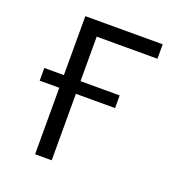

<svg xmlns="http://www.w3.org/2000/svg" viewBox="-127 -805 854 912"><g transform="rotate(20 300.0 -349.0)"><path d="M51 -400V-336H150V0H234V-336H432V-400H234V-625H541V-698H150V-400Z"/></g></svg>

Font: IBM Mono
Style: Regular
Weight: 400
Monospace: yes
Designer: Mike Abbink, Paul van der Laan, Pieter van Rosmalen
Foundry: Bold Monday
Version: Version 2.3